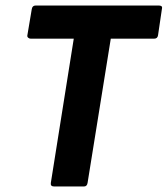

<svg xmlns="http://www.w3.org/2000/svg" viewBox="-20 -675 607 695"><path d="M176 0Q162 0 164 -13L247 -535H91Q86 -535 82 -538.5Q78 -542 79 -547L95 -642Q97 -655 109 -655H555Q561 -655 564.5 -652.5Q568 -650 566 -642L552 -547Q550 -535 538 -535H381L297 -13Q295 0 284 0Z"/></svg>

Font: Sofia Sans Semi Condensed ExtraBold
Style: Italic
Weight: 800
Italic angle: -9°
Version: Version 4.100